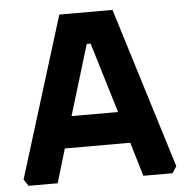

<svg xmlns="http://www.w3.org/2000/svg" viewBox="-50 -739 767 789"><g transform="rotate(-5 333.0 -345.0)"><path d="M18 -27.5 223.4 -690H442.8L648 -27.5L630.1 0H509.5L467.9 -139.9H198L156.4 0H36.1ZM237.1 -270H429L341.1 -559.9H325.1Z"/></g></svg>

Font: Oxanium ExtraLight
Style: Regular
Weight: 200
Designer: Severin Meyer
Version: Version 2.000